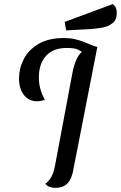

<svg xmlns="http://www.w3.org/2000/svg" viewBox="-20 -887 585 929"><path d="M247 22Q232 22 219 17Q206 12 200 2Q211 -6 220 -18Q229 -30 236 -47.5Q243 -65 247 -90L330 -532Q338 -575 352 -603.5Q366 -632 389.5 -646Q413 -660 451 -660L334 -62Q328 -31 316.5 -12.5Q305 6 287.5 14Q270 22 247 22ZM158 -397Q133 -397 113.5 -410.5Q94 -424 83 -448.5Q72 -473 72 -507Q72 -556 95 -601Q118 -646 166.5 -674.5Q215 -703 290 -703Q318 -703 342 -697.5Q366 -692 386 -684Q406 -676 422 -669.5Q438 -663 450 -660L376 -635L375 -637Q372 -639 357 -647Q342 -655 302 -655Q238 -655 203 -617Q168 -579 168 -511Q168 -483 175.5 -456Q183 -429 197 -405Q188 -401 178.5 -399Q169 -397 158 -397ZM300 -740 293 -781 525 -867Q536 -860 540.5 -849.5Q545 -839 545 -824Q545 -791 524 -774.5Q503 -758 473 -753Q443 -748 414 -746Z"/></svg>

Font: Sansita Swashed Light
Style: Regular
Weight: 300
Designer: Pablo Cosgaya
Foundry: Omnibus-Type
Version: Version 1.003